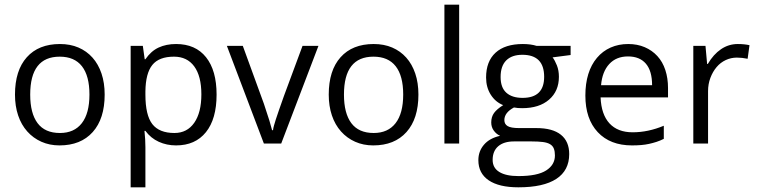

<svg xmlns="http://www.w3.org/2000/svg" viewBox="-20 -613 3232 820"><path d="M427 -209Q427 -106 376 -49Q325 8 234 8Q192 8 157 -7.5Q122 -23 96.5 -51.5Q71 -80 57.5 -120Q44 -160 44 -209Q44 -312 94.5 -368.5Q145 -425 236 -425Q280 -425 315 -410Q350 -395 375 -367Q400 -339 413.5 -299Q427 -259 427 -209ZM109 -209Q109 -129 140.5 -87Q172 -45 236 -45Q297 -45 329.5 -87Q362 -129 362 -209Q362 -289 330 -330Q298 -371 235 -371Q109 -371 109 -209Z M732 8Q692 8 658 -7.5Q624 -23 601 -54H597Q601 -17 601 16V187H538V-417H590L598 -360H601Q625 -395 657.5 -410Q690 -425 732 -425Q815 -425 860 -368.5Q905 -312 905 -209Q905 -105 859.5 -48.5Q814 8 732 8ZM723 -371Q659 -371 630.5 -335.5Q602 -300 601 -223V-209Q601 -121 630.5 -83Q660 -45 725 -45Q779 -45 809.5 -88.5Q840 -132 840 -210Q840 -288 809.5 -329.5Q779 -371 723 -371Z M1107 0 949 -417H1017L1107 -170Q1122 -126 1130.5 -98Q1139 -70 1142 -57H1146Q1147 -66 1150 -76.5Q1153 -87 1158 -103Q1163 -119 1171.5 -143Q1180 -167 1193 -204L1226 -293Q1245 -345 1272 -417H1340L1181 0Z M1767 -209Q1767 -106 1716 -49Q1665 8 1574 8Q1532 8 1497 -7.5Q1462 -23 1436.5 -51.5Q1411 -80 1397.5 -120Q1384 -160 1384 -209Q1384 -312 1434.5 -368.5Q1485 -425 1576 -425Q1620 -425 1655 -410Q1690 -395 1715 -367Q1740 -339 1753.5 -299Q1767 -259 1767 -209ZM1449 -209Q1449 -129 1480.5 -87Q1512 -45 1576 -45Q1637 -45 1669.5 -87Q1702 -129 1702 -209Q1702 -289 1670 -330Q1638 -371 1575 -371Q1449 -371 1449 -209Z M1941 0H1878V-593H1941Z M2417 -417V-378L2340 -368Q2350 -355 2358.5 -333.5Q2367 -312 2367 -285Q2367 -224 2325 -187.5Q2283 -151 2210 -151Q2190 -151 2175 -154Q2134 -132 2134 -100Q2134 -83 2148 -74.5Q2162 -66 2197 -66H2271Q2340 -66 2375.5 -37.5Q2411 -9 2411 45Q2411 115 2356 151Q2301 187 2194 187Q2111 187 2067 157Q2023 127 2023 71Q2023 33 2047 5Q2071 -23 2116 -33Q2100 -40 2089 -55Q2078 -70 2078 -90Q2078 -114 2090 -130.5Q2102 -147 2129 -164Q2096 -177 2076 -208.5Q2056 -240 2056 -282Q2056 -351 2096.5 -388Q2137 -425 2213 -425Q2247 -425 2272 -417ZM2118 -284Q2118 -239 2142.5 -217Q2167 -195 2212 -195Q2304 -195 2304 -285Q2304 -379 2211 -379Q2166 -379 2142 -355Q2118 -331 2118 -284ZM2084 70Q2084 104 2112.5 121.5Q2141 139 2194 139Q2275 139 2312.5 115Q2350 91 2350 51Q2350 34 2345.5 22Q2341 10 2329.5 3Q2318 -4 2298.5 -6.5Q2279 -9 2251 -9H2175Q2132 -9 2108 11.5Q2084 32 2084 70Z M2679 8Q2586 8 2533 -48.5Q2480 -105 2480 -205Q2480 -256 2492.5 -296.5Q2505 -337 2529.5 -366Q2554 -395 2588 -410Q2622 -425 2663 -425Q2702 -425 2733.5 -411.5Q2765 -398 2787.5 -373.5Q2810 -349 2821.5 -314Q2833 -279 2833 -237V-197H2545Q2548 -124 2583 -86Q2618 -48 2682 -48Q2748 -48 2815 -76V-20Q2799 -12 2783.5 -7Q2768 -2 2752 1.5Q2736 5 2718 6.5Q2700 8 2679 8ZM2662 -372Q2612 -372 2582 -339.5Q2552 -307 2547 -249H2765Q2765 -310 2738.5 -341Q2712 -372 2662 -372Z M3131 -425Q3159 -425 3181 -420L3173 -362Q3149 -367 3127 -367Q3102 -367 3079.5 -356.5Q3057 -346 3040.5 -326.5Q3024 -307 3014 -280.5Q3004 -254 3004 -224V0H2941V-417H2993L3000 -340H3003Q3027 -381 3059.5 -403Q3092 -425 3131 -425Z"/></svg>

Font: UN Bangla
Style: Regular
Weight: 400
Designer: Desinged by Rajon, Unicode developed by Rashed (IMGN)
Version: Version 2.001;March 19, 2023;FontCreator 14.0.0.2901 64-bit